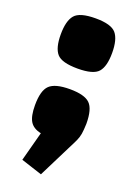

<svg xmlns="http://www.w3.org/2000/svg" viewBox="-129 -558 536 762"><g transform="rotate(20 138.5 -177.0)"><path d="M146 151 57 122 90 -2Q57 -9 43.5 -31Q30 -53 30 -99Q30 -161 53.5 -183.5Q77 -206 139 -206Q201 -206 224 -183.5Q247 -161 247 -99Q246 -71 243.5 -56Q241 -41 234.5 -26.5Q228 -12 214 15ZM30 -398Q30 -455 51 -480Q72 -505 139 -505Q205 -505 226 -480Q247 -455 247 -398Q247 -341 226 -317Q205 -293 139 -293Q72 -293 51 -317Q30 -341 30 -398Z"/></g></svg>

Font: Changa ExtraLight ExtraBold
Style: Regular
Weight: 800
Version: Version 3.002; ttfautohint (v1.8.2)